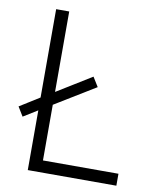

<svg xmlns="http://www.w3.org/2000/svg" viewBox="-81 -776 677 839"><g transform="rotate(10 257.5 -357.0)"><path d="M100 0V-265L37 -226L12 -267L100 -322V-714H158V-357L312 -452L338 -410L158 -300V-53H493V0Z"/></g></svg>

Font: Noto Sans Tamil Light
Style: Regular
Weight: 300
Designer: Jelle Bosma - Monotype Design Team
Foundry: Monotype Imaging Inc.
Version: Version 2.004; ttfautohint (v1.8.4.7-5d5b)